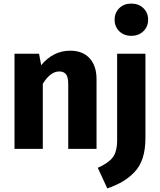

<svg xmlns="http://www.w3.org/2000/svg" viewBox="-20 -831 893 1072"><path d="M780.5 -656.5Q754 -631 713 -631Q672 -631 646 -656.5Q620 -682 620 -721Q620 -760 646 -785.5Q672 -811 713 -811Q754 -811 780.5 -785.5Q807 -760 807 -721Q807 -682 780.5 -656.5ZM372 -548Q441 -548 480 -506Q519 -464 519 -388V0H361V-361Q361 -401 348.5 -416.5Q336 -432 311 -432Q261 -432 219 -363V0H61V-531H198L210 -467Q277 -548 372 -548ZM634 -50V-531H792V-60Q792 3 777 50Q762 97 731.5 129Q701 161 665.5 182Q630 203 579 221L526 106Q584 80 609 48.5Q634 17 634 -50Z"/></svg>

Font: FiraGO
Style: Bold
Weight: 700
Designer: bBox Type
Foundry: bBox Type GmbH
Version: Version 1.001;PS 001.001;hotconv 1.0.88;makeotf.lib2.5.64775